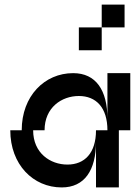

<svg xmlns="http://www.w3.org/2000/svg" viewBox="-20 -820 590 840"><path d="M75 -250H25C25 -100 125 0 250 0C350 0 400 -75 400 -200V0H500V-250H550V-500H450V-300C450 -425 400 -500 300 -500C175 -500 75 -400 75 -250ZM125 -250H175C175 -350 250 -400 325 -400C400 -400 450 -350 450 -250H400C400 -150 350 -100 275 -100C200 -100 125 -150 125 -250ZM325 -600H425V-700H325ZM425 -700H525V-800H425Z"/></svg>

Font: LS-VG5000 Shifted
Style: Regular
Weight: 400
Designer: Justin Bihan, 2021
Foundry: Justin Bihan, 2021
Version: Version 1.000;Glyphs 3.1.2 (3151)